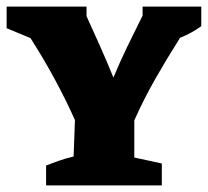

<svg xmlns="http://www.w3.org/2000/svg" viewBox="-43 -559 627 579"><path d="M96 0V-60Q115 -67 134 -74Q153 -81 179 -87L183 -197Q127 -322 49 -444L-23 -474V-539H218V-510Q238 -466 258 -421.5Q278 -377 299 -325Q318 -371 339.5 -415.5Q361 -460 387 -512V-539H564V-480Q535 -459 500 -445Q460 -382 425 -320.5Q390 -259 362 -196V-84L445 -66V0Z"/></svg>

Font: Piazzolla SC ExtraBold
Style: Regular
Weight: 800
Designer: Juan Pablo del Peral
Foundry: Huerta Tipografica
Version: Version 1.330